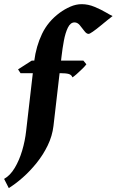

<svg xmlns="http://www.w3.org/2000/svg" viewBox="-65 -703 571 940"><path d="M357.9 -388.2Q352.1 -379.9 337.9 -366Q323.7 -352.1 309.8 -339.8Q295.9 -327.6 289.6 -324.2Q285.2 -336.9 271.5 -340.8Q257.8 -344.7 231.9 -344.7H35.6L23.4 -363.3L90.3 -406.2H343.3ZM486.3 -624.5Q477.1 -617.7 459.7 -603.5Q442.4 -589.4 423.6 -574Q404.8 -558.6 389.4 -547.9Q374 -537.1 368.7 -537.1Q358.4 -537.1 347.9 -551.3Q337.4 -565.4 325.9 -579.3Q314.5 -593.3 299.8 -593.3Q279.8 -593.3 267.3 -567.6Q254.9 -542 247.8 -503.9Q240.7 -465.8 236.3 -427.2L196.8 -86.4Q190.9 -37.1 168.7 8.8Q146.5 54.7 114.5 94.5Q82.5 134.3 46.9 165.8Q11.2 197.3 -22 217.8L-44.9 172.9Q-15.1 156.2 7.1 119.1Q29.3 82 43.5 34.4Q57.6 -13.2 63 -62L102.5 -403.8Q111.8 -476.6 140.9 -537.4Q169.9 -598.1 227.5 -640.6Q251.5 -658.2 279.3 -670.4Q307.1 -682.6 335 -682.6Q366.7 -682.6 398.2 -669.4Q429.7 -656.2 453.6 -642.1Q477.5 -627.9 486.3 -624.5Z"/></svg>

Font: Dai Banna SIL
Style: Bold Italic
Weight: 700
Italic angle: -11°
Designer: Victor Gaultney
Foundry: SIL International
Version: Version 4.000